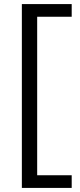

<svg xmlns="http://www.w3.org/2000/svg" viewBox="-20 -820 394 940"><path d="M331 -800V-738H162V38H331V100H87V-800Z"/></svg>

Font: Pathway Extreme 8pt Thin 12pt Light
Style: Regular
Weight: 300
Version: Version 1.001;gftools[0.9.26]